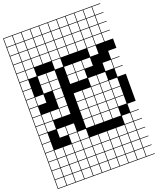

<svg xmlns="http://www.w3.org/2000/svg" viewBox="-224 -1136 1295 1573"><g transform="rotate(-20 423.0 -349.0)"><path d="M0 307.7V-1004.8H846.2V-1000H774V-927.9H846.2V-923.1H774V-851H846.2V-846.2H774V-774H846.2V-769.2H774V-697.1H846.2V-615.4H774V-543.3H846.2V-538.5H774V-466.3H846.2V-461.5H774V-389.4H846.2V-153.8H774V-81.7H846.2V-76.9H774V-4.8H846.2V0H774V72.1H846.2V76.9H774V149H846.2V153.8H774V226H846.2V230.8H774V302.9H846.2V307.7ZM697.1 -927.9H769.2V-1000H697.1ZM158.7 -927.9H230.8V-1000H158.7ZM389.4 -927.9H461.5V-1000H389.4ZM466.3 -927.9H538.5V-1000H466.3ZM81.7 -927.9H153.8V-1000H81.7ZM620.2 -927.9H692.3V-1000H620.2ZM543.3 -927.9H615.4V-1000H543.3ZM4.8 -927.9H76.9V-1000H4.8ZM235.6 -927.9H307.7V-1000H235.6ZM312.5 -927.9H384.6V-1000H312.5ZM312.5 -851H384.6V-923.1H312.5ZM4.8 -851H76.9V-923.1H4.8ZM235.6 -851H307.7V-923.1H235.6ZM620.2 -851H692.3V-923.1H620.2ZM543.3 -851H615.4V-923.1H543.3ZM81.7 -851H153.8V-923.1H81.7ZM389.4 -851H461.5V-923.1H389.4ZM466.3 -851H538.5V-923.1H466.3ZM697.1 -851H769.2V-923.1H697.1ZM158.7 -851H230.8V-923.1H158.7ZM312.5 -774H384.6V-846.2H312.5ZM4.8 -774H76.9V-846.2H4.8ZM620.2 -774H692.3V-846.2H620.2ZM235.6 -774H307.7V-846.2H235.6ZM543.3 -774H615.4V-846.2H543.3ZM81.7 -774H153.8V-846.2H81.7ZM389.4 -774H461.5V-846.2H389.4ZM466.3 -774H538.5V-846.2H466.3ZM697.1 -774H769.2V-846.2H697.1ZM158.7 -774H230.8V-846.2H158.7ZM620.2 -697.1H692.3V-769.2H620.2ZM4.8 -697.1H76.9V-769.2H4.8ZM543.3 -697.1H615.4V-769.2H543.3ZM235.6 -697.1H307.7V-769.2H235.6ZM389.4 -697.1H461.5V-769.2H389.4ZM81.7 -697.1H153.8V-769.2H81.7ZM312.5 -697.1H384.6V-769.2H312.5ZM697.1 -697.1H769.2V-769.2H697.1ZM466.3 -697.1H538.5V-769.2H466.3ZM158.7 -697.1H230.8V-769.2H158.7ZM312.5 -620.2H384.6V-692.3H312.5ZM81.7 -620.2H153.8V-692.3H81.7ZM620.2 -620.2H692.3V-692.3H620.2ZM4.8 -620.2H76.9V-692.3H4.8ZM466.3 -543.3H538.5V-615.4H466.3ZM158.7 -543.3H230.8V-615.4H158.7ZM543.3 -543.3H615.4V-615.4H543.3ZM389.4 -543.3H461.5V-615.4H389.4ZM235.6 -543.3H307.7V-615.4H235.6ZM4.8 -543.3H76.9V-615.4H4.8ZM466.3 -466.3H538.5V-538.5H466.3ZM158.7 -466.3H230.8V-538.5H158.7ZM389.4 -466.3H461.5V-538.5H389.4ZM235.6 -466.3H307.7V-538.5H235.6ZM4.8 -466.3H76.9V-538.5H4.8ZM697.1 -466.3H769.2V-538.5H697.1ZM235.6 -389.4H307.7V-461.5H235.6ZM81.7 -389.4H153.8V-461.5H81.7ZM620.2 -389.4H692.3V-461.5H620.2ZM4.8 -389.4H76.9V-461.5H4.8ZM543.3 -389.4H615.4V-461.5H543.3ZM76.9 -384.6H4.8V-312.5H76.9ZM697.1 -312.5H769.2V-384.6H697.1ZM543.3 -312.5H615.4V-384.6H543.3ZM466.3 -312.5H538.5V-384.6H466.3ZM620.2 -312.5H692.3V-384.6H620.2ZM389.4 -312.5H461.5V-384.6H389.4ZM235.6 -312.5H307.7V-384.6H235.6ZM543.3 -235.6H615.4V-307.7H543.3ZM697.1 -235.6H769.2V-307.7H697.1ZM158.7 -235.6H230.8V-307.7H158.7ZM81.7 -235.6H153.8V-307.7H81.7ZM466.3 -235.6H538.5V-307.7H466.3ZM620.2 -235.6H692.3V-307.7H620.2ZM389.4 -235.6H461.5V-307.7H389.4ZM235.6 -235.6H307.7V-307.7H235.6ZM4.8 -235.6H76.9V-307.7H4.8ZM543.3 -158.7H615.4V-230.8H543.3ZM389.4 -158.7H461.5V-230.8H389.4ZM620.2 -158.7H692.3V-230.8H620.2ZM466.3 -158.7H538.5V-230.8H466.3ZM81.7 -158.7H153.8V-230.8H81.7ZM697.1 -158.7H769.2V-230.8H697.1ZM4.8 -158.7H76.9V-230.8H4.8ZM235.6 -81.7H307.7V-153.8H235.6ZM389.4 -81.7H461.5V-153.8H389.4ZM620.2 -81.7H692.3V-153.8H620.2ZM466.3 -81.7H538.5V-153.8H466.3ZM4.8 -81.7H76.9V-153.8H4.8ZM158.7 -81.7H230.8V-153.8H158.7ZM543.3 -81.7H615.4V-153.8H543.3ZM235.6 -4.8H307.7V-76.9H235.6ZM4.8 -4.8H76.9V-76.9H4.8ZM312.5 -4.8H384.6V-76.9H312.5ZM697.1 -4.8H769.2V-76.9H697.1ZM312.5 72.1H384.6V0H312.5ZM543.3 72.1H615.4V0H543.3ZM4.8 72.1H76.9V0H4.8ZM158.7 72.1H230.8V0H158.7ZM697.1 72.1H769.2V0H697.1ZM81.7 72.1H153.8V0H81.7ZM389.4 72.1H461.5V0H389.4ZM235.6 72.1H307.7V0H235.6ZM620.2 72.1H692.3V0H620.2ZM466.3 72.1H538.5V0H466.3ZM543.3 149H615.4V76.9H543.3ZM4.8 149H76.9V76.9H4.8ZM158.7 149H230.8V76.9H158.7ZM312.5 149H384.6V76.9H312.5ZM697.1 149H769.2V76.9H697.1ZM389.4 149H461.5V76.9H389.4ZM81.7 149H153.8V76.9H81.7ZM620.2 149H692.3V76.9H620.2ZM466.3 149H538.5V76.9H466.3ZM235.6 149H307.7V76.9H235.6ZM389.4 226H461.5V153.8H389.4ZM81.7 226H153.8V153.8H81.7ZM466.3 226H538.5V153.8H466.3ZM620.2 226H692.3V153.8H620.2ZM235.6 226H307.7V153.8H235.6ZM697.1 226H769.2V153.8H697.1ZM312.5 226H384.6V153.8H312.5ZM158.7 226H230.8V153.8H158.7ZM543.3 226H615.4V153.8H543.3ZM4.8 226H76.9V153.8H4.8ZM81.7 302.9H153.8V230.8H81.7ZM620.2 302.9H692.3V230.8H620.2ZM697.1 302.9H769.2V230.8H697.1ZM235.6 302.9H307.7V230.8H235.6ZM158.7 302.9H230.8V230.8H158.7ZM389.4 302.9H461.5V230.8H389.4ZM312.5 302.9H384.6V230.8H312.5ZM543.3 302.9H615.4V230.8H543.3ZM4.8 302.9H76.9V230.8H4.8ZM466.3 302.9H538.5V230.8H466.3Z"/></g></svg>

Font: Jacquarda Bastarda 9 Charted
Style: Regular
Weight: 400
Designer: Sarah Cadigan-Fried
Version: Version 1.000; ttfautohint (v1.8.4.7-5d5b)